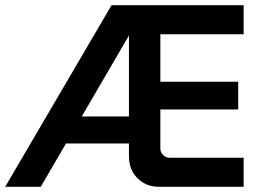

<svg xmlns="http://www.w3.org/2000/svg" viewBox="-41 -720 1011 740"><path d="M-21 0 389 -700H898V-588H525L577 -640V-148Q577 -133 587.5 -122.5Q598 -112 613 -112H898V0H572Q522 0 489 -33Q456 -66 456 -117V-634L481 -626L116 0ZM110 -167 173 -271H520V-167ZM535 -298V-405H877V-298Z"/></svg>

Font: SUSE Thin SemiBold
Style: Regular
Weight: 600
Version: Version 1.000